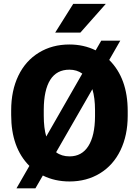

<svg xmlns="http://www.w3.org/2000/svg" viewBox="-20 -958 728 1024"><path d="M661.1 -340.8Q661.1 -236.8 622.6 -156.7Q584 -76.7 512.9 -33.4Q441.9 9.8 351.1 9.8Q272 9.8 208.5 -22L168.9 46.4H67.9L136.7 -73.2Q39.6 -170.4 39.6 -344.7V-369.6Q39.6 -474.6 77.9 -554.2Q116.2 -633.8 187.3 -677.2Q258.3 -720.7 350.1 -720.7Q426.8 -720.7 490.2 -689.5L520 -741.2H621.6L562.5 -638.2Q661.1 -540.5 661.1 -365.7ZM486.8 -370.6Q486.8 -435.5 472.7 -482.4L279.3 -146Q308.6 -124 351.1 -124Q416.5 -124 451.4 -179.2Q486.3 -234.4 486.8 -337.9ZM213.4 -340.8Q213.4 -275.9 226.6 -230L418.9 -565.4Q389.6 -586.4 350.1 -586.4Q282.2 -586.4 248 -532.2Q213.9 -478 213.4 -373.5ZM370.6 -937.5H544.4L408.7 -784.2H274.4Z"/></svg>

Font: Sadagaat-English
Style: Regular
Weight: 900
Designer: Ahmed alsheikh
Foundry: Ahmed alsheikh Design
Version: Version 2.137;January 17, 2018;FontCreator 11.0.0.2408 64-bi